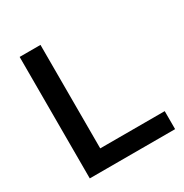

<svg xmlns="http://www.w3.org/2000/svg" viewBox="-158 -800 886 924"><g transform="rotate(-30 285.0 -337.5)"><path d="M77.5 0V-675H193.3V-100H551.7V0Z"/></g></svg>

Font: Funnel Display Medium
Style: Regular
Weight: 500
Designer: NORD ID, Kristian Moeller
Foundry: Dicotype
Version: Version 1.000